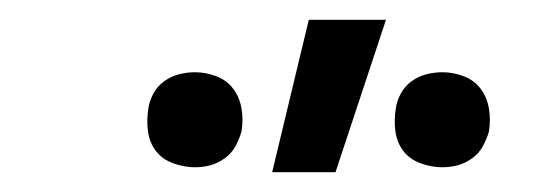

<svg xmlns="http://www.w3.org/2000/svg" viewBox="-20 -774 540 194"><path d="M427 -605Q416 -605 405 -609Q394 -613 387.5 -621.5Q381 -630 379.5 -641.5Q378 -653 380 -665Q381 -672 385 -679.5Q389 -687 396 -692Q403 -697 411 -699Q419 -701 427 -701Q438 -701 448.5 -697Q459 -693 465.5 -684.5Q472 -676 474 -664.5Q476 -653 474 -641Q472 -634 468 -626.5Q464 -619 457 -614Q450 -609 442.5 -607Q435 -605 427 -605ZM177 -605Q166 -605 155 -609Q144 -613 137.5 -621.5Q131 -630 129.5 -641.5Q128 -653 130 -665Q131 -672 135 -679.5Q139 -687 146 -692Q153 -697 161 -699Q169 -701 177 -701Q188 -701 198.5 -697Q209 -693 215.5 -684.5Q222 -676 224 -664.5Q226 -653 224 -641Q222 -634 218 -626.5Q214 -619 207 -614Q200 -609 192.5 -607Q185 -605 177 -605ZM255 -600 292 -754H370L319 -600Z"/></svg>

Font: Iosevka Fixed
Style: Italic
Weight: 400
Italic angle: -9°
Monospace: yes
Designer: Belleve Invis
Foundry: Belleve Invis
Version: Version 33.2.4